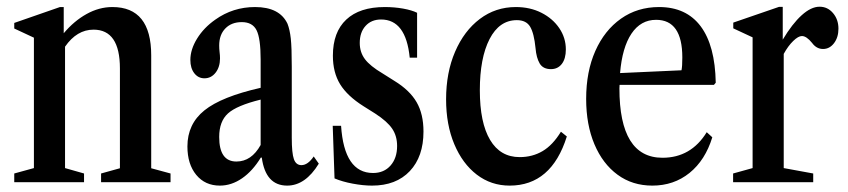

<svg xmlns="http://www.w3.org/2000/svg" viewBox="-20 -556 2588 586"><path d="M23.5 0V-26.5L83.5 -43V-441L23.5 -469V-486L163 -534.5H174.5V-454.5Q206 -492 244.2 -513.2Q282.5 -534.5 323 -534.5Q441.5 -534.5 441.5 -387V-42.5L500.5 -26.5V0H288.5V-26.5L346 -42.5V-347Q346 -465.5 265.5 -465.5Q214.5 -465.5 178.5 -413.5V-43L236.5 -26.5V0Z M651 10.5Q606 10.5 579 -22.2Q552 -55 552 -109Q552 -177.5 604 -219.2Q656 -261 775.5 -288V-374.5Q775.5 -439 763 -463.8Q750.5 -488.5 718 -488.5Q686.5 -488.5 667.8 -469.2Q649 -450 649 -417Q649 -407 650.2 -397Q651.5 -387 651.5 -378Q651.5 -351.5 638 -334.2Q624.5 -317 604 -317Q585 -317 573 -332.5Q561 -348 561 -373Q561 -405 581.5 -438.2Q602 -471.5 637 -496Q691 -534.5 758.5 -534.5Q833.5 -534.5 857.5 -483.5Q864.5 -465.5 867.5 -438.5Q870.5 -411.5 870.5 -352.5V-135.5Q870.5 -88.5 877 -70.2Q883.5 -52 900 -52Q919.5 -52 937.5 -78.5L953 -56.5Q912 10.5 856.5 10.5Q790.5 10.5 779 -75H776Q751 -34 718.8 -11.8Q686.5 10.5 651 10.5ZM701.5 -63Q747.5 -63 775.5 -113.5V-252Q702.5 -234 675.8 -209.8Q649 -185.5 649 -138Q649 -63 701.5 -63Z M1115.5 10.5Q1088.5 10.5 1056.5 4.5Q1024.5 -1.5 1001 -11.5L995.5 -172H1021Q1030.5 -28 1118.5 -28Q1152 -28 1172 -50.8Q1192 -73.5 1192 -110.5Q1192 -141 1177 -163.2Q1162 -185.5 1125 -209.5L1090 -231.5Q1040 -263 1018 -299Q996 -335 996 -386Q996 -458 1036.8 -496.2Q1077.5 -534.5 1154.5 -534.5Q1183.5 -534.5 1210.2 -529.8Q1237 -525 1253 -517V-380H1230.5Q1219 -496.5 1143 -496.5Q1113.5 -496.5 1095.8 -477Q1078 -457.5 1078 -425Q1078 -396.5 1093.8 -375.5Q1109.5 -354.5 1147.5 -332L1184 -309Q1230.5 -280.5 1251.5 -244.2Q1272.5 -208 1272.5 -154.5Q1272.5 -78 1230.8 -33.8Q1189 10.5 1115.5 10.5Z M1535.5 10.5Q1479 10.5 1435.2 -23Q1391.5 -56.5 1366.5 -116Q1341.5 -175.5 1341.5 -253Q1341.5 -334.5 1369 -398.2Q1396.5 -462 1444.5 -498.2Q1492.5 -534.5 1554.5 -534.5Q1598 -534.5 1632.5 -517Q1667 -499.5 1687 -470Q1707 -440.5 1707 -405Q1707 -377 1694.8 -361Q1682.5 -345 1661.5 -345Q1637.5 -345 1627.2 -362.2Q1617 -379.5 1614.5 -409Q1610 -454.5 1598 -474.5Q1586 -494.5 1557.5 -494.5Q1504 -494.5 1474.2 -436.8Q1444.5 -379 1444.5 -280.5Q1444.5 -181.5 1475.8 -129Q1507 -76.5 1566 -76.5Q1605 -76.5 1636 -94.8Q1667 -113 1692 -154L1710 -139.5Q1663 10.5 1535.5 10.5Z M1971 10.5Q1910 10.5 1864.8 -22.8Q1819.5 -56 1794.2 -115.8Q1769 -175.5 1769 -254Q1769 -337.5 1797 -400.5Q1825 -463.5 1875.2 -499Q1925.5 -534.5 1991.5 -534.5Q2074.5 -534.5 2118.5 -475.8Q2162.5 -417 2164.5 -303.5L2159 -297H1871Q1870.5 -292 1870.5 -286.5Q1870.5 -74.5 2002 -74.5Q2089 -74.5 2137 -152.5L2154 -137Q2132.5 -67 2084.5 -28.2Q2036.5 10.5 1971 10.5ZM1982.5 -495.5Q1935.5 -495.5 1907.2 -453.2Q1879 -411 1872.5 -333L2060 -341.5Q2062.5 -353 2062.5 -380.5Q2062.5 -495.5 1982.5 -495.5Z M2217.5 0V-26.5L2277 -43V-442L2218 -469.5V-487L2357.5 -535H2369V-435Q2398 -483.5 2426.8 -509.5Q2455.5 -535.5 2481.5 -535.5Q2506 -535.5 2522.5 -516Q2539 -496.5 2539 -468.5Q2539 -442 2525.5 -424.2Q2512 -406.5 2492 -406.5Q2472 -406.5 2458.5 -425Q2441.5 -446 2427.5 -446Q2416.5 -446 2401 -431Q2385.5 -416 2372 -391.5V-43L2462 -26.5V0Z"/></svg>

Font: Libre Caslon Condensed Medium
Style: Regular
Weight: 500
Designer: Pablo Impallari, Rodrigo Fuenzalida, Katja Schimmel, Ertekin Erdin
Foundry: Pablo Impallari, Rodrigo Fuenzalida
Version: Version 2.000; ttfautohint (v1.8.4.7-5d5b);gftools[0.9.33]